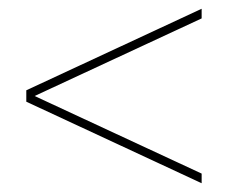

<svg xmlns="http://www.w3.org/2000/svg" viewBox="-20 -547 520 438"><path d="M440 -527V-505L59 -328L440 -151V-129L40 -315V-341Z"/></svg>

Font: Gontserrat Thin
Style: Regular
Weight: 250
Designer: Julieta Ulanovsky
Foundry: Julieta Ulanovsky
Version: Version 6.001